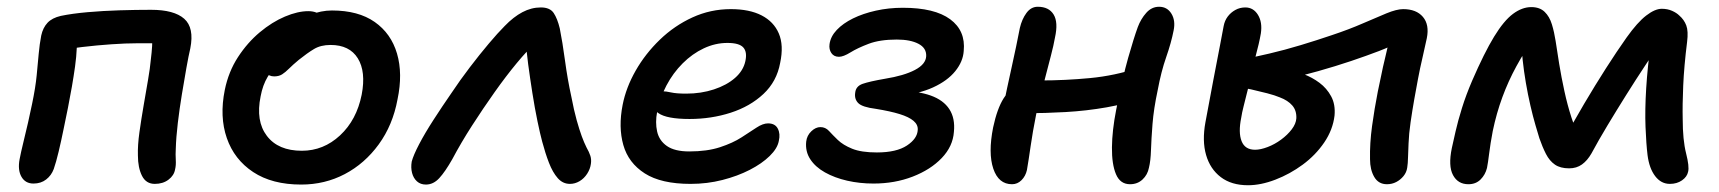

<svg xmlns="http://www.w3.org/2000/svg" viewBox="-20 -534 5085 568"><path d="M438 10Q412 10 400 -14Q388 -38 388 -74Q387 -104 392.5 -143Q398 -182 405 -222.5Q412 -263 418 -298Q424 -333 426 -356Q429 -380 430 -397.5Q431 -415 430 -437L452 -406H386Q353 -406 309.5 -403Q266 -400 224 -395Q182 -390 154 -383L207 -450Q210 -394 202 -337Q194 -280 181 -215Q175 -186 168 -151.5Q161 -117 153.5 -85.5Q146 -54 139 -34Q132 -15 116.5 -3Q101 9 79 9Q55 9 43.5 -11Q32 -31 38 -63Q42 -84 49 -112.5Q56 -141 63 -171.5Q70 -202 75 -227Q85 -275 88.5 -311Q92 -347 94.5 -375Q97 -403 102 -429Q107 -452 120.5 -466.5Q134 -481 160 -487Q194 -494 239.5 -498Q285 -502 334 -503.5Q383 -505 427 -505Q495 -505 525 -478.5Q555 -452 543 -391Q538 -370 531.5 -333.5Q525 -297 518 -254.5Q511 -212 506 -170Q501 -128 500 -93Q499 -78 500 -61.5Q501 -45 498 -33Q495 -15 478.5 -2.5Q462 10 438 10Z M871 12Q785 12 729 -25Q673 -62 651 -125.5Q629 -189 645 -268Q656 -322 684 -365Q712 -408 748.5 -438.5Q785 -469 823 -485Q861 -501 892 -501Q905 -501 915.5 -497Q926 -493 932 -485Q938 -477 935 -463Q929 -437 915 -417Q901 -397 866 -384Q834 -370 810.5 -351Q787 -332 772 -307Q757 -282 751 -249Q736 -176 769.5 -132Q803 -88 873 -88Q937 -88 986 -133.5Q1035 -179 1050 -254Q1063 -322 1038.5 -361.5Q1014 -401 958 -401Q929 -401 909 -389Q889 -377 864 -357Q846 -342 835 -331Q824 -320 814.5 -314Q805 -308 791 -308Q775 -308 765 -320.5Q755 -333 761 -360Q765 -384 785.5 -409.5Q806 -435 835 -456Q864 -477 897 -490Q930 -503 962 -503Q1040 -503 1088.5 -469Q1137 -435 1154.5 -375.5Q1172 -316 1156 -240Q1142 -164 1100.5 -107Q1059 -50 1000 -19Q941 12 871 12Z M1240 12Q1224 12 1213.5 2.5Q1203 -7 1199 -22.5Q1195 -38 1198 -56Q1203 -75 1220 -107.5Q1237 -140 1262.5 -179.5Q1288 -219 1315 -258Q1341 -297 1370 -335Q1399 -373 1426 -405Q1453 -437 1473 -457Q1499 -484 1525.5 -498Q1552 -512 1580 -512Q1607 -512 1618 -495.5Q1629 -479 1636 -450Q1644 -410 1651.5 -354.5Q1659 -299 1670 -249Q1678 -207 1686 -178.5Q1694 -150 1701 -131Q1708 -112 1715 -98Q1723 -84 1726.5 -73Q1730 -62 1728 -49Q1726 -34 1717 -20Q1708 -6 1694.5 2Q1681 10 1666 10Q1645 10 1630 -7Q1615 -24 1604 -52.5Q1593 -81 1584 -115Q1578 -137 1570 -175.5Q1562 -214 1555 -258.5Q1548 -303 1542.5 -344Q1537 -385 1536 -412L1565 -408Q1540 -385 1508.5 -347Q1477 -309 1443 -261Q1409 -213 1376.5 -162.5Q1344 -112 1318 -63Q1297 -26 1279.5 -7Q1262 12 1240 12Z M2023 10Q1936 10 1887.5 -21Q1839 -52 1824 -105Q1809 -158 1822 -224Q1832 -275 1860.5 -325Q1889 -375 1932 -416.5Q1975 -458 2028.5 -482.5Q2082 -507 2142 -507Q2197 -507 2233 -488.5Q2269 -470 2284 -435Q2299 -400 2288 -348Q2278 -293 2238.5 -256Q2199 -219 2141.5 -200.5Q2084 -182 2020 -182Q1952 -182 1927.5 -199.5Q1903 -217 1907 -239Q1910 -251 1917.5 -257.5Q1925 -264 1940 -264Q1950 -264 1965.5 -260.5Q1981 -257 2010 -257Q2054 -257 2092 -269.5Q2130 -282 2154.5 -303.5Q2179 -325 2185 -353Q2191 -380 2179 -393.5Q2167 -407 2132 -407Q2096 -407 2062 -391Q2028 -375 1999.5 -346.5Q1971 -318 1951.5 -281Q1932 -244 1924 -203Q1918 -172 1924 -145Q1930 -118 1953 -102Q1976 -86 2019 -86Q2072 -86 2110 -98.5Q2148 -111 2173.5 -127.5Q2199 -144 2218 -156.5Q2237 -169 2252 -169Q2273 -169 2281 -153.5Q2289 -138 2284 -117Q2280 -95 2257 -72.5Q2234 -50 2198 -31.5Q2162 -13 2117 -1.5Q2072 10 2023 10Z M2564 9Q2523 9 2486 0.5Q2449 -8 2420.5 -24Q2392 -40 2377 -63Q2362 -86 2365 -115Q2367 -133 2380 -145.5Q2393 -158 2407 -158Q2422 -158 2432.5 -146.5Q2443 -135 2458.5 -120Q2474 -105 2501 -94Q2528 -83 2574 -83Q2632 -83 2663 -103.5Q2694 -124 2695 -150Q2696 -165 2682.5 -176.5Q2669 -188 2641.5 -196.5Q2614 -205 2571 -212Q2531 -217 2519 -229Q2507 -241 2510 -260Q2512 -279 2532 -286Q2552 -293 2598 -301Q2654 -310 2686.5 -327Q2719 -344 2720 -368Q2721 -392 2697 -404.5Q2673 -417 2633 -417Q2583 -417 2550 -404.5Q2517 -392 2496 -379Q2475 -366 2462 -366Q2447 -366 2439.5 -377Q2432 -388 2434 -403Q2437 -426 2455.5 -445.5Q2474 -465 2503.5 -479.5Q2533 -494 2571 -502.5Q2609 -511 2651 -511Q2745 -511 2791 -477Q2837 -443 2831 -383Q2829 -352 2806 -323.5Q2783 -295 2740.5 -275.5Q2698 -256 2636 -250V-266Q2695 -265 2733 -251.5Q2771 -238 2788.5 -211Q2806 -184 2802 -144Q2799 -101 2766 -66.5Q2733 -32 2680 -11.5Q2627 9 2564 9Z M2974 11Q2934 11 2918.5 -35Q2903 -81 2918 -157Q2930 -213 2949 -243Q2968 -273 2989 -285Q3000 -291 3019 -293.5Q3038 -296 3058 -296Q3131 -296 3204.5 -303Q3278 -310 3347 -333L3367 -247Q3314 -227 3254 -216.5Q3194 -206 3132.5 -202.5Q3071 -199 3013 -199L2947 -214Q2959 -273 2973 -336Q2987 -399 2997 -451Q3003 -477 3016.5 -495.5Q3030 -514 3050 -514Q3083 -514 3097 -491Q3111 -468 3101 -423Q3097 -400 3089 -369.5Q3081 -339 3072.5 -306Q3064 -273 3056.5 -243.5Q3049 -214 3045 -194Q3035 -144 3029 -102Q3023 -60 3018 -31Q3014 -13 3002 -1Q2990 11 2974 11ZM3323 11Q3294 11 3281.5 -18.5Q3269 -48 3269.5 -98Q3270 -148 3282 -209Q3301 -305 3317.5 -363Q3334 -421 3346 -454Q3355 -478 3371 -496Q3387 -514 3409 -514Q3433 -514 3445.5 -493.5Q3458 -473 3452 -444Q3445 -408 3430 -365Q3415 -322 3405 -268Q3393 -212 3389.5 -167Q3386 -122 3385 -90Q3384 -58 3379 -38Q3375 -17 3360 -3Q3345 11 3323 11Z M3672 14Q3623 14 3591.5 -10Q3560 -34 3548 -75.5Q3536 -117 3546 -172Q3558 -237 3569.5 -297.5Q3581 -358 3589.5 -401.5Q3598 -445 3600 -457Q3603 -473 3612 -485Q3621 -497 3634.5 -504.5Q3648 -512 3664 -512Q3688 -512 3701.5 -490Q3715 -468 3710 -435Q3705 -406 3694 -365.5Q3683 -325 3676 -287Q3673 -276 3668.5 -257.5Q3664 -239 3659 -219.5Q3654 -200 3652 -186Q3643 -142 3653 -116.5Q3663 -91 3693 -91Q3709 -91 3730 -99Q3751 -107 3770 -121Q3789 -135 3801.5 -151.5Q3814 -168 3815 -184Q3816 -207 3803 -222Q3790 -237 3766 -246Q3752 -252 3729 -258Q3706 -264 3681.5 -269.5Q3657 -275 3635 -277L3654 -358Q3690 -365 3735 -375.5Q3780 -386 3828 -400.5Q3876 -415 3920 -430Q3971 -447 4011 -464.5Q4051 -482 4081.5 -494.5Q4112 -507 4131 -507Q4170 -507 4189.5 -484Q4209 -461 4201 -421Q4195 -392 4188 -362.5Q4181 -333 4175 -301Q4170 -275 4164 -241Q4158 -207 4153 -172.5Q4148 -138 4147 -110Q4146 -93 4145.5 -71Q4145 -49 4143 -38Q4141 -24 4132 -13Q4123 -2 4110.5 4.5Q4098 11 4083 11Q4058 11 4045.5 -10.5Q4033 -32 4033 -63Q4032 -110 4039 -161Q4046 -212 4056 -263Q4061 -285 4066 -310.5Q4071 -336 4077 -360Q4083 -384 4087 -403Q4091 -422 4093 -431L4116 -409Q4096 -397 4059.5 -383Q4023 -369 3977 -353.5Q3931 -338 3879.5 -323.5Q3828 -309 3777 -297.5Q3726 -286 3680 -279L3693 -328Q3702 -329 3718 -330.5Q3734 -332 3756 -332Q3768 -332 3790 -328Q3812 -324 3837 -314.5Q3862 -305 3883.5 -289Q3905 -273 3918 -249Q3931 -225 3928 -192Q3923 -150 3897.5 -112.5Q3872 -75 3834 -47Q3796 -19 3753 -2.5Q3710 14 3672 14Z M4324 11Q4293 11 4278.5 -16Q4264 -43 4275 -96Q4279 -114 4286 -145Q4293 -176 4305 -214.5Q4317 -253 4335 -295Q4371 -378 4400 -425.5Q4429 -473 4456 -493Q4483 -513 4510 -513Q4535 -513 4549.5 -499Q4564 -485 4571 -462Q4578 -439 4582 -413Q4586 -385 4592.5 -345.5Q4599 -306 4608 -264.5Q4617 -223 4629 -186Q4641 -149 4655 -125L4604 -116Q4634 -172 4666.5 -227Q4699 -282 4731 -332Q4763 -382 4792 -423Q4824 -468 4850 -488Q4876 -508 4896 -508Q4913 -508 4926.5 -502Q4940 -496 4948 -488Q4962 -476 4968.5 -459Q4975 -442 4971 -410Q4962 -338 4959.5 -280.5Q4957 -223 4958 -182Q4958 -120 4968 -80.5Q4978 -41 4974 -26Q4971 -11 4956 -0.5Q4941 10 4920 10Q4894 10 4876.5 -13Q4859 -36 4854 -75Q4850 -108 4848 -158.5Q4846 -209 4850 -273Q4854 -337 4864 -410L4899 -419Q4876 -384 4847.5 -341Q4819 -298 4790.5 -252.5Q4762 -207 4735.5 -163Q4709 -119 4688 -80Q4676 -59 4660 -47.5Q4644 -36 4622 -36Q4596 -36 4580 -47Q4564 -58 4553.5 -78.5Q4543 -99 4534 -125Q4530 -138 4522.5 -163.5Q4515 -189 4507.5 -221.5Q4500 -254 4494 -289Q4488 -324 4484.5 -357Q4481 -390 4481 -417L4519 -423Q4490 -382 4466 -338Q4442 -294 4424.5 -246.5Q4407 -199 4396 -146Q4389 -109 4385.5 -80.5Q4382 -52 4379 -37Q4374 -17 4360 -3Q4346 11 4324 11Z"/></svg>

Font: Shantell Sans Medium
Style: Italic
Weight: 500
Italic angle: -11°
Designer: Stephen Nixon, Anya Danilova, Shantell Martin
Foundry: Arrow Type
Version: Version 1.011;[c5ecc13dd]